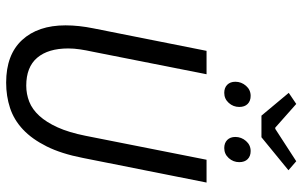

<svg xmlns="http://www.w3.org/2000/svg" viewBox="-204 -792 1007 640"><g transform="rotate(90 300.0 -471.5)"><path d="M255 12Q162 12 113 -41Q64 -94 64 -186Q64 -230 74 -279L149 -656H227L152 -277Q147 -254 144 -234Q141 -214 141 -195Q141 -128 172 -91.5Q203 -55 265 -55Q293 -55 318.5 -65Q344 -75 365.5 -98.5Q387 -122 404 -159.5Q421 -197 432 -252L512 -656H588L506 -244Q492 -172 467.5 -123Q443 -74 411 -44Q379 -14 339.5 -1Q300 12 255 12ZM289 -715Q272 -715 262 -725Q252 -735 252 -752Q252 -772 265.5 -787.5Q279 -803 299 -803Q316 -803 326 -793Q336 -783 336 -765Q336 -745 322.5 -730Q309 -715 289 -715ZM473 -715Q456 -715 446 -725Q436 -735 436 -752Q436 -772 449.5 -787.5Q463 -803 483 -803Q500 -803 510 -793Q520 -783 520 -765Q520 -745 506.5 -730Q493 -715 473 -715ZM365 -839 289 -930 326 -955 405 -885H409L517 -955L547 -929L437 -839Z"/></g></svg>

Font: Source Code Pro
Style: Italic
Weight: 400
Italic angle: -11°
Monospace: yes
Designer: Paul D. Hunt, Teo Tuominen
Foundry: Adobe Systems Incorporated
Version: Version 1.050;PS 1.000;hotconv 16.6.51;makeotf.lib2.5.65220